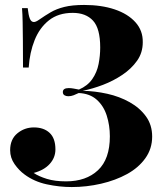

<svg xmlns="http://www.w3.org/2000/svg" viewBox="-20 -742 659 776"><path d="M320 -722Q390 -722 443.5 -704Q497 -686 527.5 -652Q558 -618 557 -571Q557 -529 534 -496.5Q511 -464 474.5 -439.5Q438 -415 396 -399Q354 -383 314 -375Q364 -374 413.5 -363Q463 -352 504 -329Q545 -306 570 -271.5Q595 -237 595 -190Q595 -141 567.5 -102.5Q540 -64 493.5 -38.5Q447 -13 388.5 0.5Q330 14 270 14Q220 14 169 3Q118 -8 79 -37Q57 -53 39 -78.5Q21 -104 21 -135Q21 -179 50 -203Q79 -227 117 -227Q157 -227 180.5 -205Q204 -183 204 -138Q204 -105 181 -79.5Q158 -54 116 -43Q137 -29 169.5 -19Q202 -9 247 -9Q328 -9 376 -54Q424 -99 424 -191Q424 -235 411.5 -274.5Q399 -314 371 -339Q343 -364 298 -366Q288 -361 277.5 -357Q267 -353 256 -353Q247 -353 240.5 -357Q234 -361 234 -370Q234 -386 258 -386Q267 -386 278 -384Q289 -382 299 -380Q334 -395 353 -422.5Q372 -450 378.5 -483.5Q385 -517 385 -550Q385 -627 356 -658.5Q327 -690 274 -690Q216 -690 178 -660Q140 -630 120 -580Q100 -530 96 -469H73Q73 -532 72.5 -576.5Q72 -621 71.5 -653Q71 -685 69 -709H92Q95 -681 100.5 -667Q106 -653 117 -653Q125 -653 139 -663Q162 -679 185 -692.5Q208 -706 240 -714Q272 -722 320 -722Z"/></svg>

Font: Playfair Display ExtraBold
Style: Regular
Weight: 800
Designer: Claus Eggers Sørensen
Foundry: Claus Eggers Sørensen
Version: Version 1.203